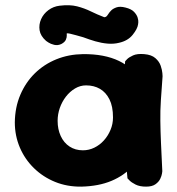

<svg xmlns="http://www.w3.org/2000/svg" viewBox="-20 -703 668 723"><path d="M286.5 -0.2Q233 0.5 187.5 -18Q142 -36.5 107.6 -70.1Q73.2 -103.8 54.5 -148Q35.8 -192.2 35.8 -242.2Q36.5 -299 56.5 -345.9Q76.5 -392.8 111.2 -426.9Q146 -461 192.4 -479.8Q238.8 -498.5 292.2 -499.2Q373 -500 428.1 -473.5Q483.2 -447 511.5 -391.5Q539.8 -336 539.8 -250Q539.8 -200 524.6 -155.5Q509.5 -111 478.6 -76.6Q447.8 -42.2 399.9 -22Q352 -1.8 286.5 -0.2ZM292.2 -137Q314.8 -137 335.1 -146.9Q355.5 -156.8 371.1 -174.1Q386.8 -191.5 396.1 -213.8Q405.5 -236 405.5 -260.8Q405.5 -302.5 392.1 -329Q378.8 -355.5 356.2 -368.5Q333.8 -381.5 304 -381.5Q282.2 -381.5 262.6 -369.9Q243 -358.2 228.2 -339.1Q213.5 -320 205.2 -296.4Q197 -272.8 197 -248Q197 -216.2 208.6 -190.9Q220.2 -165.5 241.9 -151.2Q263.5 -137 292.2 -137ZM530 -0.2Q506 -0.2 490.4 -8.1Q474.8 -16 467.4 -23.8Q460 -31.5 460 -31.5Q453 -104.5 447.9 -174.6Q442.8 -244.8 443.5 -318.4Q444.2 -392 451.2 -472.2Q451.2 -472.2 458.2 -479.8Q465.2 -487.2 481.1 -494.4Q497 -501.5 523 -499.2Q550.5 -497 565.1 -484.1Q579.8 -471.2 585.1 -455.4Q590.5 -439.5 591.4 -427.8Q592.2 -416 592.2 -416Q588.2 -365 585.8 -325.6Q583.2 -286.2 583.8 -248Q584.2 -209.8 586.2 -164.9Q588.2 -120 591.2 -58.2Q591.2 -58.2 590 -49.6Q588.8 -41 583.4 -29.6Q578 -18.2 565.4 -9.2Q552.8 -0.2 530 -0.2ZM210.8 -537.2Q197.5 -531 184 -534.2Q170.5 -537.5 162 -543.2Q153.5 -549 153.5 -549Q132.5 -567.5 129.1 -589Q125.8 -610.5 134.8 -630.9Q143.8 -651.2 162.5 -665Q181.2 -678.8 204.5 -681.5Q242.8 -686.2 270.4 -679.1Q298 -672 321.9 -660.2Q345.8 -648.5 372.5 -638.2Q379 -638.2 383.4 -643.9Q387.8 -649.5 392.5 -656.8Q392.5 -656.8 398.6 -663.5Q404.8 -670.2 418.2 -675.1Q431.8 -680 452.8 -674.5Q474.8 -669 484.9 -658.2Q495 -647.5 498.2 -637Q501.5 -626.5 500.8 -619Q500 -611.5 500 -611.5Q497.8 -594.5 479.6 -571.9Q461.5 -549.2 428 -541.8Q407.8 -536.8 384.9 -538.8Q362 -540.8 339.2 -547.4Q316.5 -554 293.2 -562.8Q279.5 -566.8 265.9 -570.5Q252.2 -574.2 242.8 -576.4Q233.2 -578.5 231.2 -576.8Q231.2 -576.8 231.5 -569.5Q231.8 -562.2 227.9 -553.2Q224 -544.2 210.8 -537.2Z"/></svg>

Font: Sour Gummy Black
Style: Regular
Weight: 900
Version: Version 1.000